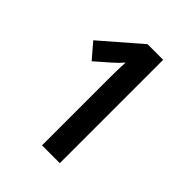

<svg xmlns="http://www.w3.org/2000/svg" viewBox="-203 -826 938 938"><g transform="rotate(45 266.0 -357.0)"><path d="M373 0H250V-443Q250 -475 250.5 -509Q251 -543 253 -575Q242 -562 230.5 -550.5Q219 -539 203 -525L131 -462L64 -540L265 -714H373Z"/></g></svg>

Font: Noto Sans Lao SemiCondensed SemiBold
Style: Regular
Weight: 600
Width: 4
Designer: Monotype Design Team
Foundry: Monotype Imaging Inc.
Version: Version 2.003; ttfautohint (v1.8.4.7-5d5b)